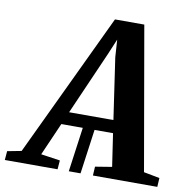

<svg xmlns="http://www.w3.org/2000/svg" viewBox="-156 -827 901 909"><g transform="rotate(10 294.0 -373.0)"><path d="M233.5 0 265.5 -231H322L290 0ZM-74 0 -70.5 -43 -3 -56 324 -746H465L585 -57.5L661.5 -43L659 0H349.5L352 -43L432 -56L408.5 -214H160L91 -56.5L183 -43L179.5 0ZM186.5 -275.5H399.5L356.5 -570L351 -653.5L319 -577.5Z"/></g></svg>

Font: Merriweather 36pt
Style: Bold Italic
Weight: 700
Italic angle: -7.8°
Version: Version 2.101